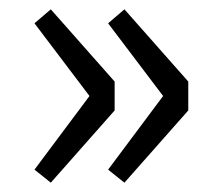

<svg xmlns="http://www.w3.org/2000/svg" viewBox="-20 -458 469 412"><path d="M89 -66 54 -94 172 -252 54 -408 89 -438 226 -283V-221ZM247 -66 212 -94 330 -252 212 -408 247 -438 384 -283V-221Z"/></svg>

Font: Mada
Style: Regular
Weight: 400
Designer: Khaled Hosny
Version: Version 1.5